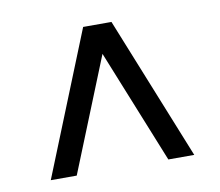

<svg xmlns="http://www.w3.org/2000/svg" viewBox="-53 -770 574 502"><g transform="rotate(-10 234.5 -519.0)"><path d="M43.9 -329.1 196.8 -709H203.1H266.1H272L424.8 -329.1H356L234.4 -630.9L112.8 -329.1Z"/></g></svg>

Font: Miedinger*
Style: Book
Weight: 400
Version: Version 001.000